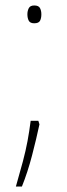

<svg xmlns="http://www.w3.org/2000/svg" viewBox="-20 -552 244 701"><path d="M80 -500Q80 -512 85 -522Q90 -532 105 -532Q121 -532 126 -522.5Q131 -513 131 -500Q131 -485 126 -476Q121 -467 105 -467Q90 -467 85 -476.5Q80 -486 80 -500ZM124 -98Q113 -46 97 15.5Q81 77 60 129H38Q53 77 63.5 37.5Q74 -2 80.5 -37Q87 -72 92 -111H120Z"/></svg>

Font: Noto Sans SemiCondensed Thin
Style: Regular
Weight: 100
Width: 4
Designer: Monotype Design Team
Foundry: Monotype Imaging Inc.
Version: Version 2.013; ttfautohint (v1.8.4.7-5d5b)